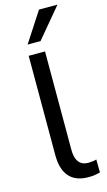

<svg xmlns="http://www.w3.org/2000/svg" viewBox="-141 -978 577 1033"><g transform="rotate(-15 147.5 -461.0)"><path d="M217 9Q146 9 110 -31.5Q74 -72 74 -152V-705H165V-158Q165 -130 172 -109.5Q179 -89 194.5 -77.5Q210 -66 236 -66Q248 -66 259.5 -67.5Q271 -69 281 -72L282 0Q264 5 249 7Q234 9 217 9ZM84 -765 192 -931H295L156 -765Z"/></g></svg>

Font: Nunito Sans 10pt SemiCondensed Medium
Style: Regular
Weight: 500
Width: 4
Designer: Vernon Adams
Foundry: Vernon Adams
Version: Version 3.101;gftools[0.9.27]